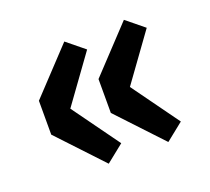

<svg xmlns="http://www.w3.org/2000/svg" viewBox="-86 -621 729 666"><g transform="rotate(-20 278.5 -288.5)"><path d="M210 -63 57 -226V-351L210 -514L275 -461L150 -288L275 -115ZM430 -63 277 -226V-351L430 -514L495 -461L370 -288L495 -115Z"/></g></svg>

Font: Noto Sans KR Thin Black
Style: Regular
Weight: 900
Version: Version 2.004-H2;hotconv 1.0.118;makeotfexe 2.5.65603